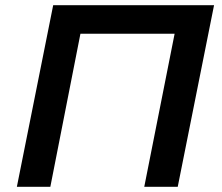

<svg xmlns="http://www.w3.org/2000/svg" viewBox="-20 -720 857 740"><path d="M45 0 185 -700H805L665 0H536L653 -590H290L174 0Z"/></svg>

Font: Montserrat SemiBold
Style: Italic
Weight: 600
Italic angle: -11.3°
Designer: Julieta Ulanovsky
Foundry: Julieta Ulanovsky
Version: Version 9.000; ttfautohint (v1.8.4.7-5d5b)